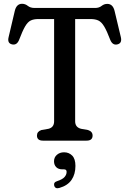

<svg xmlns="http://www.w3.org/2000/svg" viewBox="-20 -742 682 1013"><path d="M162.5 -700H482Q502.5 -700 516 -710.8Q529.5 -721.5 546 -721.5Q575.5 -721.5 584.5 -684.5L617.5 -546.5Q625.5 -513 598 -507.5Q574 -502.5 562 -531Q544 -578.5 529.8 -602.2Q515.5 -626 499 -633.8Q482.5 -641.5 458 -641.5H376.5V-102Q376.5 -70.5 407.5 -62.5L444.5 -56Q468.5 -48 468.5 -27Q468.5 0 437 0H206.5Q175 0 175 -27Q175 -48 198.5 -56L236 -62.5Q265.5 -70 265.5 -102V-641.5H182Q158 -641.5 142 -633.8Q126 -626 112.2 -602.2Q98.5 -578.5 80.5 -531Q69 -503 45 -507.5Q17 -513 25.5 -546.5L58 -684.5Q67 -722 96.5 -722Q113 -722 126.8 -711Q140.5 -700 162.5 -700ZM309 151.5Q288 151.5 276.5 139.8Q265 128 265 109Q265 88 280.2 74.8Q295.5 61.5 318 61.5Q343.5 61.5 360.8 78.8Q378 96 378 133.5Q378 177 357.5 207Q337 237 293.5 249.5Q271.5 256 266 237.5Q261.5 219.5 282 213.5Q309.5 204.5 320.5 192Q331.5 179.5 331.5 164.5Q331.5 151.5 317.5 151.5Z"/></svg>

Font: Fraunces 72pt S100
Style: Regular
Weight: 400
Version: Version 1.000; ttfautohint (v1.8.3)